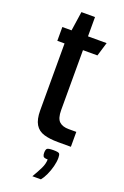

<svg xmlns="http://www.w3.org/2000/svg" viewBox="-144 -603 530 823"><g transform="rotate(20 121.5 -191.5)"><path d="M173 0Q135 0 108.5 -8Q82 -16 68.5 -38.5Q55 -61 55 -102V-407H22V-470H64L77 -558H139V-470H224L205 -407H139V-134Q139 -96 154 -82Q169 -68 197 -68H232V0ZM120 175Q136 148 146.5 126.5Q157 105 157 85Q140 85 136.5 79Q133 73 133 64Q133 50 137.5 44.5Q142 39 167 39Q190 39 194 44Q198 49 198 63Q198 81 192.5 102.5Q187 124 178 143.5Q169 163 159 175Z"/></g></svg>

Font: Smooch Sans Thin SemiBold
Style: Regular
Weight: 600
Version: Version 1.010